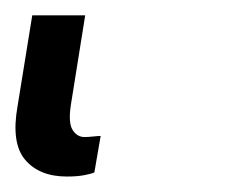

<svg xmlns="http://www.w3.org/2000/svg" viewBox="-23 30 300 247"><path d="M18.5 49.7H86.6L68.2 164.8Q64.6 188.2 70.5 197.3Q76.3 206.3 85.6 206.3Q90.2 206.3 96.8 205.6Q103.3 204.9 106.5 204.9L98.4 251.8Q94.5 253.6 85.6 255.3Q76.7 257.1 62.9 257.1Q27.7 257.1 9.4 235.6Q-8.9 214.1 -0.4 166.5Z"/></svg>

Font: Inter UI Light
Style: Italic
Weight: 300
Italic angle: 9.39999°
Designer: Rasmus Andersson
Foundry: rsms
Version: 3.2;8d6f07862